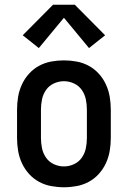

<svg xmlns="http://www.w3.org/2000/svg" viewBox="-20 -783 540 811"><path d="M250 8Q223 8 196 3Q169 -2 145 -15Q121 -28 102.5 -48.5Q84 -69 72.5 -94Q61 -119 56.5 -146Q52 -173 52 -200V-320Q52 -347 56.5 -374Q61 -401 72.5 -426Q84 -451 102.5 -471.5Q121 -492 145 -505Q169 -518 196 -523Q223 -528 250 -528Q277 -528 304 -523Q331 -518 355 -505Q379 -492 397.5 -471.5Q416 -451 427.5 -426Q439 -401 443.5 -374Q448 -347 448 -320V-200Q448 -173 443.5 -146Q439 -119 427.5 -94Q416 -69 397.5 -48.5Q379 -28 355 -15Q331 -2 304 3Q277 8 250 8ZM250 -80Q272 -80 292.5 -89.5Q313 -99 325.5 -117Q338 -135 342.5 -156.5Q347 -178 347 -200V-320Q347 -342 342.5 -363.5Q338 -385 325.5 -403Q313 -421 292.5 -430.5Q272 -440 250 -440Q228 -440 207.5 -430.5Q187 -421 174.5 -403Q162 -385 157.5 -363.5Q153 -342 153 -320V-200Q153 -178 157.5 -156.5Q162 -135 174.5 -117Q187 -99 207.5 -89.5Q228 -80 250 -80ZM144 -580 76 -634 204 -763H296L424 -634L356 -580L250 -708Z"/></svg>

Font: Iosevka SS04 Semibold
Style: Regular
Weight: 600
Monospace: yes
Designer: Belleve Invis
Foundry: Belleve Invis
Version: Version 19.0.0; ttfautohint (v1.8.4)